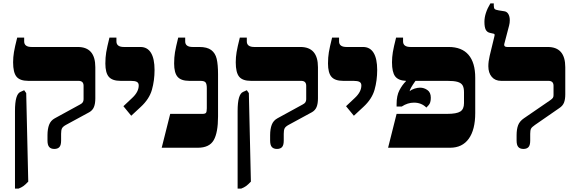

<svg xmlns="http://www.w3.org/2000/svg" viewBox="-20 -868 3378 1128"><path d="M259 -42V-73Q259 -110 268.5 -135Q278 -160 302 -173L450 -254Q462 -260 466.5 -267.5Q471 -275 471 -285V-364Q471 -393 441 -393H146Q97 -393 77 -417.5Q57 -442 57 -502Q57 -532 62 -562Q67 -592 81 -647H122V-625Q122 -592 166 -592H437Q540 -592 540 -473V-290Q540 -259 532 -239.5Q524 -220 505 -209L367 -134Q349 -124 344 -113.5Q339 -103 339 -82V-42Q339 -15 329 -4Q319 7 299 7Q279 7 269 -4.5Q259 -16 259 -42ZM68 -216Q68 -266 76 -293.5Q84 -321 100 -328L122 -338L134 -321L146 199Q129 217 117 225.5Q105 234 89 240H68Z M705 -244 756 -292Q795 -328 795 -366Q795 -381 784 -387Q773 -393 748 -393H688Q640 -393 619.5 -416.5Q599 -440 599 -495Q599 -531 604 -561Q609 -591 623 -647H664V-625Q664 -592 708 -592H805Q846 -592 867 -557.5Q888 -523 888 -457Q888 -395 872.5 -340.5Q857 -286 807 -240L751 -188Z M980 -199H1170Q1185 -199 1190 -205Q1195 -211 1195 -232V-350Q1195 -375 1187.5 -384Q1180 -393 1157 -393H1092Q1044 -393 1023.5 -416.5Q1003 -440 1003 -495Q1003 -531 1008 -561Q1013 -591 1027 -647H1068V-625Q1068 -592 1112 -592H1151Q1197 -592 1221 -574Q1245 -556 1253 -522.5Q1261 -489 1261 -431V-184Q1261 -89 1235.5 -44.5Q1210 0 1142 0H930Z M1567 -42V-73Q1567 -110 1576.5 -135Q1586 -160 1610 -173L1758 -254Q1770 -260 1774.5 -267.5Q1779 -275 1779 -285V-364Q1779 -393 1749 -393H1454Q1405 -393 1385 -417.5Q1365 -442 1365 -502Q1365 -532 1370 -562Q1375 -592 1389 -647H1430V-625Q1430 -592 1474 -592H1745Q1848 -592 1848 -473V-290Q1848 -259 1840 -239.5Q1832 -220 1813 -209L1675 -134Q1657 -124 1652 -113.5Q1647 -103 1647 -82V-42Q1647 -15 1637 -4Q1627 7 1607 7Q1587 7 1577 -4.5Q1567 -16 1567 -42ZM1376 -216Q1376 -266 1384 -293.5Q1392 -321 1408 -328L1430 -338L1442 -321L1454 199Q1437 217 1425 225.5Q1413 234 1397 240H1376Z M2013 -244 2064 -292Q2103 -328 2103 -366Q2103 -381 2092 -387Q2081 -393 2056 -393H1996Q1948 -393 1927.5 -416.5Q1907 -440 1907 -495Q1907 -531 1912 -561Q1917 -591 1931 -647H1972V-625Q1972 -592 2016 -592H2113Q2154 -592 2175 -557.5Q2196 -523 2196 -457Q2196 -395 2180.5 -340.5Q2165 -286 2115 -240L2059 -188Z M2772 -411V-204Q2772 -106 2734 -53Q2696 0 2624 0H2260L2310 -199H2607Q2663 -199 2684.5 -213Q2706 -227 2706 -262V-326Q2706 -353 2697.5 -367Q2689 -381 2668 -387Q2647 -393 2608 -393H2421Q2387 -345 2387 -333V-332Q2398 -342 2415.5 -347.5Q2433 -353 2448 -353Q2471 -353 2491 -339Q2511 -325 2511 -294Q2511 -264 2498.5 -250.5Q2486 -237 2485 -236Q2456 -265 2412 -265Q2375 -265 2340 -242H2310V-256Q2310 -306 2326.5 -337.5Q2343 -369 2365 -391V-393Q2320 -395 2301.5 -419.5Q2283 -444 2283 -502Q2283 -532 2288 -562Q2293 -592 2307 -647H2348V-625Q2348 -592 2392 -592H2616Q2693 -592 2732.5 -546Q2772 -500 2772 -411Z M3015 -42V-73Q3015 -109 3024 -132.5Q3033 -156 3058 -173L3211 -278Q3224 -287 3228 -293Q3232 -299 3232 -309V-364Q3232 -393 3202 -393H2924Q2889 -393 2869 -416.5Q2849 -440 2849 -479Q2849 -507 2857 -540.5Q2865 -574 2884 -652L2886 -662Q2886 -669 2880 -670L2858 -675Q2841 -679 2833.5 -694Q2826 -709 2826 -740Q2826 -790 2861 -848H2881V-835Q2881 -821 2886 -815.5Q2891 -810 2910 -807L2942 -802Q2958 -800 2966.5 -785.5Q2975 -771 2975 -749Q2975 -733 2971 -718L2943 -611Q2942 -609 2942 -605Q2942 -592 2960 -592H3198Q3301 -592 3301 -473V-314Q3301 -284 3293.5 -265Q3286 -246 3266 -233L3123 -134Q3104 -121 3099.5 -111.5Q3095 -102 3095 -82V-42Q3095 -15 3085 -4Q3075 7 3055 7Q3035 7 3025 -4.5Q3015 -16 3015 -42Z"/></svg>

Font: Noto Serif Hebrew Black
Style: Regular
Weight: 900
Designer: Monotype Design Team
Foundry: Monotype Imaging Inc.
Version: Version 1.000